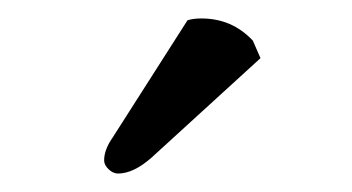

<svg xmlns="http://www.w3.org/2000/svg" viewBox="-20 -688 381 208"><path d="M183.1 -666Q189 -668 198.2 -668Q231.4 -668 253.9 -644L262.2 -625L144 -517.1Q124.5 -500 107.9 -500Q102.5 -500 97.7 -504.6Q92.8 -509.3 92.8 -514.2Q92.8 -525.9 102.1 -539.1Z"/></svg>

Font: Common Serif SemiBold
Style: Regular
Weight: 600
Designer: Philipp H. Poll, Khaled Hosny
Foundry: Stefan Peev, Context Ltd.
Version: Version 1.026